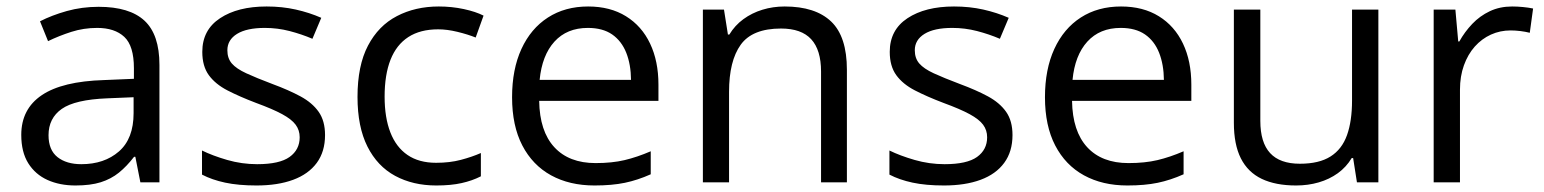

<svg xmlns="http://www.w3.org/2000/svg" viewBox="-20 -565 4786 595"><path d="M285.6 -543.9Q381.3 -543.9 427.7 -501Q474.1 -458 474.1 -363.8V0H415L399.4 -79.1H395.5Q373 -49.8 348.6 -30Q324.2 -10.3 292.2 -0.2Q260.3 9.8 213.9 9.8Q165 9.8 127.2 -7.3Q89.4 -24.4 67.6 -59.1Q45.9 -93.8 45.9 -147Q45.9 -227.1 109.4 -270Q172.9 -313 302.7 -316.9L395 -320.8V-353.5Q395 -422.9 365.2 -450.7Q335.4 -478.5 281.2 -478.5Q239.3 -478.5 201.2 -466.3Q163.1 -454.1 128.9 -437.5L104 -499Q140.1 -517.6 187 -530.8Q233.9 -543.9 285.6 -543.9ZM394 -263.7 312.5 -260.3Q212.4 -256.3 171.4 -227.5Q130.4 -198.7 130.4 -146Q130.4 -100.1 158.2 -78.1Q186 -56.2 231.9 -56.2Q303.2 -56.2 348.6 -95.7Q394 -135.3 394 -214.4Z M987.3 -146.5Q987.3 -95.2 961.7 -60.3Q936 -25.4 888.4 -7.8Q840.8 9.8 774.9 9.8Q718.8 9.8 677.7 1Q636.7 -7.8 606 -23.9V-98.6Q638.7 -82.5 684.1 -69.3Q729.5 -56.2 776.9 -56.2Q846.2 -56.2 877.4 -78.6Q908.7 -101.1 908.7 -139.6Q908.7 -161.6 896.2 -178.5Q883.8 -195.3 854.5 -211.2Q825.2 -227.1 773.4 -246.1Q722.2 -265.6 684.8 -284.9Q647.5 -304.2 627.2 -332Q606.9 -359.9 606.9 -404.3Q606.9 -472.2 661.9 -508.5Q716.8 -544.9 806.2 -544.9Q854.5 -544.9 896.7 -535.4Q939 -525.9 975.6 -509.8L948.2 -444.8Q915 -459 877.4 -468.8Q839.8 -478.5 800.8 -478.5Q744.6 -478.5 714.6 -460Q684.6 -441.4 684.6 -409.2Q684.6 -384.3 698.5 -368.2Q712.4 -352.1 743.2 -337.9Q773.9 -323.7 824.2 -304.7Q874.5 -286.1 911.1 -266.4Q947.8 -246.6 967.5 -218.5Q987.3 -190.4 987.3 -146.5Z M1332 9.8Q1259.8 9.8 1204.6 -20Q1149.4 -49.8 1118.7 -110.8Q1087.9 -171.9 1087.9 -264.6Q1087.9 -361.8 1120.4 -423.6Q1152.8 -485.4 1210 -515.1Q1267.1 -544.9 1339.8 -544.9Q1379.9 -544.9 1417.2 -536.9Q1454.6 -528.8 1478.5 -516.6L1454.1 -448.7Q1429.7 -458.5 1397.7 -466.3Q1365.7 -474.1 1337.9 -474.1Q1282.2 -474.1 1245.4 -450.2Q1208.5 -426.3 1190.2 -379.9Q1171.9 -333.5 1171.9 -265.6Q1171.9 -200.7 1189.7 -154.8Q1207.5 -108.9 1242.9 -84.7Q1278.3 -60.5 1331.5 -60.5Q1374 -60.5 1408.2 -69.6Q1442.4 -78.6 1470.2 -90.8V-18.6Q1443.4 -4.9 1410.4 2.4Q1377.4 9.8 1332 9.8Z M1802.7 -544.9Q1871.1 -544.9 1919.9 -514.6Q1968.8 -484.4 1994.6 -429.9Q2020.5 -375.5 2020.5 -302.7V-252.4H1650.9Q1652.3 -158.2 1697.8 -108.9Q1743.2 -59.6 1825.7 -59.6Q1876.5 -59.6 1915.5 -68.8Q1954.6 -78.1 1996.6 -96.2V-24.9Q1956.1 -6.8 1916.3 1.5Q1876.5 9.8 1822.3 9.8Q1745.1 9.8 1687.7 -21.7Q1630.4 -53.2 1598.6 -114.3Q1566.9 -175.3 1566.9 -263.7Q1566.9 -350.1 1595.9 -413.3Q1625 -476.6 1678 -510.7Q1731 -544.9 1802.7 -544.9ZM1801.8 -478.5Q1736.8 -478.5 1698.2 -436Q1659.7 -393.6 1652.3 -317.4H1935.5Q1935.1 -365.2 1920.7 -401.6Q1906.2 -438 1877 -458.3Q1847.7 -478.5 1801.8 -478.5Z M2411.6 -544.9Q2506.8 -544.9 2555.7 -498.3Q2604.5 -451.7 2604.5 -348.6V0H2524.4V-343.3Q2524.4 -410.2 2493.9 -443.4Q2463.4 -476.6 2400.4 -476.6Q2311.5 -476.6 2275.4 -426.3Q2239.3 -376 2239.3 -280.3V0H2158.2V-535.2H2223.6L2235.8 -458H2240.2Q2257.3 -486.3 2283.7 -505.6Q2310.1 -524.9 2342.8 -534.9Q2375.5 -544.9 2411.6 -544.9Z M3117.7 -146.5Q3117.7 -95.2 3092 -60.3Q3066.4 -25.4 3018.8 -7.8Q2971.2 9.8 2905.3 9.8Q2849.1 9.8 2808.1 1Q2767.1 -7.8 2736.3 -23.9V-98.6Q2769 -82.5 2814.5 -69.3Q2859.9 -56.2 2907.2 -56.2Q2976.6 -56.2 3007.8 -78.6Q3039.1 -101.1 3039.1 -139.6Q3039.1 -161.6 3026.6 -178.5Q3014.2 -195.3 2984.9 -211.2Q2955.6 -227.1 2903.8 -246.1Q2852.5 -265.6 2815.2 -284.9Q2777.8 -304.2 2757.6 -332Q2737.3 -359.9 2737.3 -404.3Q2737.3 -472.2 2792.2 -508.5Q2847.2 -544.9 2936.5 -544.9Q2984.9 -544.9 3027.1 -535.4Q3069.3 -525.9 3106 -509.8L3078.6 -444.8Q3045.4 -459 3007.8 -468.8Q2970.2 -478.5 2931.2 -478.5Q2875 -478.5 2845 -460Q2814.9 -441.4 2814.9 -409.2Q2814.9 -384.3 2828.9 -368.2Q2842.8 -352.1 2873.5 -337.9Q2904.3 -323.7 2954.6 -304.7Q3004.9 -286.1 3041.5 -266.4Q3078.1 -246.6 3097.9 -218.5Q3117.7 -190.4 3117.7 -146.5Z M3454.1 -544.9Q3522.5 -544.9 3571.3 -514.6Q3620.1 -484.4 3646 -429.9Q3671.9 -375.5 3671.9 -302.7V-252.4H3302.2Q3303.7 -158.2 3349.1 -108.9Q3394.5 -59.6 3477.1 -59.6Q3527.8 -59.6 3566.9 -68.8Q3606 -78.1 3647.9 -96.2V-24.9Q3607.4 -6.8 3567.6 1.5Q3527.8 9.8 3473.6 9.8Q3396.5 9.8 3339.1 -21.7Q3281.7 -53.2 3250 -114.3Q3218.3 -175.3 3218.3 -263.7Q3218.3 -350.1 3247.3 -413.3Q3276.4 -476.6 3329.3 -510.7Q3382.3 -544.9 3454.1 -544.9ZM3453.1 -478.5Q3388.2 -478.5 3349.6 -436Q3311 -393.6 3303.7 -317.4H3586.9Q3586.4 -365.2 3572 -401.6Q3557.6 -438 3528.3 -458.3Q3499 -478.5 3453.1 -478.5Z M4251.5 -535.2V0H4185.1L4173.3 -75.2H4168.9Q4152.3 -47.4 4126 -28.3Q4099.6 -9.3 4066.7 0.2Q4033.7 9.8 3996.6 9.8Q3933.1 9.8 3890.1 -10.7Q3847.2 -31.2 3825.4 -74.2Q3803.7 -117.2 3803.7 -184.6V-535.2H3885.7V-190.4Q3885.7 -123.5 3916 -90.6Q3946.3 -57.6 4008.3 -57.6Q4067.9 -57.6 4103.3 -80.1Q4138.7 -102.5 4154.3 -146.2Q4169.9 -189.9 4169.9 -253.4V-535.2Z M4666 -544.9Q4682.1 -544.9 4699.7 -543.2Q4717.3 -541.5 4731 -538.6L4720.7 -463.4Q4707.5 -466.8 4691.4 -468.8Q4675.3 -470.7 4661.1 -470.7Q4628.9 -470.7 4600.3 -457.8Q4571.8 -444.8 4550.3 -420.7Q4528.8 -396.5 4516.6 -362.5Q4504.4 -328.6 4504.4 -287.1V0H4422.9V-535.2H4490.2L4499 -436.5H4502.4Q4519 -466.3 4542.5 -491Q4565.9 -515.6 4596.9 -530.3Q4627.9 -544.9 4666 -544.9Z"/></svg>

Font: Wonky
Style: Regular
Weight: 400
Designer: Monotype Design Team
Foundry: Monotype Imaging Inc.
Version: Version 3.000